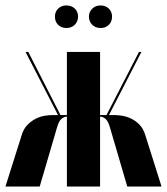

<svg xmlns="http://www.w3.org/2000/svg" viewBox="-25 -686 614 706"><path d="M443 0H569L509 -190Q502 -213 488 -227.5Q474 -242 457 -250Q440 -258 423.5 -260.5Q407 -263 394 -263H320V-257H346Q355 -256 364 -248Q373 -240 380 -215ZM369 -250 495 -495H486L362 -254ZM343 -495H221V0H343ZM121 0 184 -215Q191 -240 200 -248Q209 -256 218 -257H244V-263H170Q157 -263 140.5 -260.5Q124 -258 107.5 -250Q91 -242 76.5 -227.5Q62 -213 55 -190L-5 0ZM195 -250 202 -254 79 -495H69ZM177 -625Q177 -606 189 -594.5Q201 -583 219 -583Q238 -583 250 -595Q262 -607 262 -625Q262 -643 250 -654.5Q238 -666 219 -666Q201 -666 189 -654.5Q177 -643 177 -625ZM302 -625Q302 -607 314 -595Q326 -583 345 -583Q363 -583 375 -594.5Q387 -606 387 -625Q387 -643 375 -654.5Q363 -666 345 -666Q326 -666 314 -654Q302 -642 302 -625Z"/></svg>

Font: Moniqa Black
Style: Regular
Weight: 900
Designer: Rajesh Rajput
Foundry: Rajesh Rajput
Version: Version 1.000